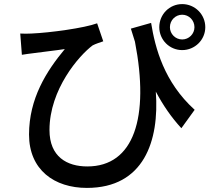

<svg xmlns="http://www.w3.org/2000/svg" viewBox="-20 -847 1040 939"><path d="M811 -714C811 -748 838 -775 871 -775C904 -775 931 -748 931 -714C931 -681 904 -654 871 -654C838 -654 811 -681 811 -714ZM759 -714C759 -652 809 -602 871 -602C933 -602 984 -652 984 -714C984 -777 933 -827 871 -827C809 -827 759 -777 759 -714ZM79 -683 87 -579C108 -582 124 -585 144 -587C178 -592 252 -600 297 -607C207 -499 122 -365 122 -189C122 -16 246 72 405 72C683 72 760 -157 742 -399C778 -331 819 -272 867 -220L932 -310C782 -446 739 -612 719 -735L620 -707L640 -643C712 -272 635 -33 407 -33C308 -33 222 -80 222 -211C222 -410 367 -576 433 -625C448 -633 471 -640 485 -645L455 -733C393 -710 226 -687 134 -683C116 -682 95 -682 79 -683Z"/></svg>

Font: Noto Sans CJK HK Medium
Style: Regular
Weight: 500
Designer: Ryoko NISHIZUKA 西塚涼子 (kana, bopomofo & ideographs); Paul D. Hunt (Latin, Greek & Cyrillic); Sandoll Communications 산돌커뮤니
Foundry: Adobe
Version: Version 2.004;hotconv 1.0.118;makeotfexe 2.5.65603